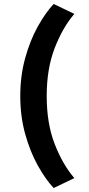

<svg xmlns="http://www.w3.org/2000/svg" viewBox="-20 -779 447 966"><path d="M82 -296Q82 -397 106.5 -486Q131 -575 169.5 -644.5Q208 -714 250 -759L354 -709Q296 -642 255.5 -538Q215 -434 215 -296Q215 -157 255.5 -53.5Q296 50 354 117L250 167Q208 122 169.5 52.5Q131 -17 106.5 -105.5Q82 -194 82 -296Z"/></svg>

Font: Reem Kufi Fun SemiBold
Style: Regular
Weight: 600
Designer: Khaled Hosny
Version: Version 1.005